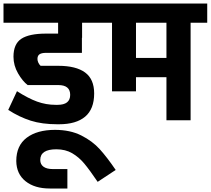

<svg xmlns="http://www.w3.org/2000/svg" viewBox="-30 -687 1204 1097"><path d="M184 -350Q184 -340 189 -329Q194 -318 202 -311H303Q404 -311 456 -273Q508 -235 508 -153Q508 -64 456.5 -20.5Q405 23 307 23H298Q210 23 145.5 2.5Q81 -18 17 -59L67 -166Q131 -125 182 -106.5Q233 -88 288 -88H299Q371 -88 371 -145Q371 -201 303 -201H128Q99 -223 73 -268Q47 -313 47 -363Q47 -436 92 -465.5Q137 -495 233 -495H302V-557H-10V-667H552V-557H439V-471H438V-385H233Q208 -385 196 -377Q184 -369 184 -350Z M63 233Q63 145 122.5 100Q182 55 284 55Q371 55 434.5 87Q498 119 540 165.5Q582 212 631 284L528 352Q482 284 451.5 247.5Q421 211 382.5 188.5Q344 166 292 166Q200 166 200 227Q200 252 218.5 265.5Q237 279 272 279H355V390H254Q168 390 116 348.5Q64 307 63 233Z M1154 -667V-557H1059V0H921V-246H747V-165H610V-557H532V-667ZM921 -356V-557H747V-356Z"/></svg>

Font: Biryani ExtraBold
Style: Regular
Weight: 800
Designer: Dan Reynolds and Mathieu Reguer
Foundry: Dan Reynolds and Mathieu Reguer
Version: Version 1.004; ttfautohint (v1.1) -l 5 -r 5 -G 72 -x 0 -D la